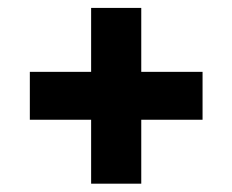

<svg xmlns="http://www.w3.org/2000/svg" viewBox="-20 -616 572 473"><path d="M204.5 -163.5V-321H53.5V-439H204.5V-596.5H328V-439H479V-321H328V-163.5Z"/></svg>

Font: Encode Sans SemiCondensed SemiCondensed
Style: Bold
Weight: 700
Width: 4
Designer: Multiple Designers
Foundry: Impallari Type
Version: Version 3.000; ttfautohint (v1.8.3) -l 8 -r 50 -G 200 -x 14 